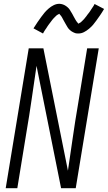

<svg xmlns="http://www.w3.org/2000/svg" viewBox="-20 -989 567 1009"><path d="M10 0 131 -735H208L337 -92Q350 -179 362.5 -266.5Q375 -354 390 -441L438 -735H499L378 0H301L172 -643Q159 -556 146.5 -468.5Q134 -381 119 -294L71 0ZM392 -813Q387 -813 382 -813.5Q377 -814 372.5 -816Q368 -818 363.5 -820Q359 -822 355 -825Q351 -828 347.5 -831Q344 -834 341 -837.5Q338 -841 335.5 -845Q333 -849 330.5 -853.5Q328 -858 325.5 -862Q323 -866 321 -870Q319 -874 316.5 -878Q314 -882 311.5 -887Q309 -892 306.5 -896.5Q304 -901 301.5 -904.5Q299 -908 295.5 -911.5Q292 -915 292 -917Q292 -916 287 -914Q282 -912 279 -909.5Q276 -907 272 -903Q268 -899 266 -897Q264 -895 262 -893Q260 -891 258 -888.5Q256 -886 253.5 -883Q251 -880 249 -877Q247 -874 244.5 -871Q242 -868 239.5 -864.5Q237 -861 234 -857Q231 -853 228.5 -849Q226 -845 223.5 -841Q221 -837 217.5 -832.5Q214 -828 211.5 -823Q209 -818 206 -813L156 -840Q167 -858 177.5 -873Q188 -888 197 -900.5Q206 -913 214.5 -923Q223 -933 235.5 -944Q248 -955 262.5 -962Q277 -969 292 -969Q297 -969 301.5 -968Q306 -967 311 -965.5Q316 -964 320 -961.5Q324 -959 328 -956.5Q332 -954 335.5 -950.5Q339 -947 342 -944Q345 -941 347.5 -936.5Q350 -932 352.5 -928Q355 -924 357.5 -920Q360 -916 362 -912Q364 -908 366.5 -903.5Q369 -899 371.5 -894.5Q374 -890 376.5 -885.5Q379 -881 381.5 -877.5Q384 -874 387.5 -870Q391 -866 391 -864Q391 -865 396 -867Q401 -869 404 -871.5Q407 -874 411 -878Q415 -882 417 -884Q419 -886 421.5 -888.5Q424 -891 425.5 -893.5Q427 -896 429.5 -898.5Q432 -901 434 -904Q436 -907 438.5 -910.5Q441 -914 444 -917.5Q447 -921 449.5 -924.5Q452 -928 454.5 -932Q457 -936 460 -940.5Q463 -945 466 -949.5Q469 -954 472 -958.5Q475 -963 477 -968L527 -942Q516 -923 505.5 -908Q495 -893 486 -880.5Q477 -868 469 -858.5Q461 -849 448 -838Q435 -827 421 -820Q407 -813 392 -813Z"/></svg>

Font: Iosevka Light Oblique
Style: Regular
Weight: 300
Italic angle: -9°
Monospace: yes
Designer: Belleve Invis
Foundry: Belleve Invis
Version: Version 32.5.0; ttfautohint (v1.8.4)